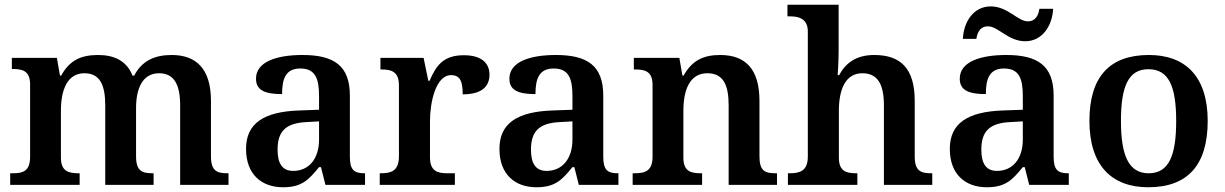

<svg xmlns="http://www.w3.org/2000/svg" viewBox="-20 -780 5166 810"><path d="M23 0H316V-49H312C268 -49 237 -58 237 -115V-313C237 -397 262 -471 336 -471C402 -471 424 -421 424 -335V0H628V-49H625C580 -49 554 -58 554 -120V-325C554 -404 580 -471 651 -471C716 -471 740 -421 740 -335V0H944V-49H941C896 -49 870 -58 870 -120V-354C870 -490 808 -548 704 -548C633 -548 579 -524 546 -461H539C515 -523 462 -548 394 -548C319 -548 273 -524 238 -461H233L220 -536H30V-489H33C77 -489 107 -480 107 -423V-119C107 -58 78 -49 33 -49H23Z M1174 10C1253 10 1282 -21 1326 -75H1334L1353 0H1520V-49H1517C1472 -49 1456 -65 1456 -120V-377C1456 -503 1389 -548 1256 -548C1148 -548 1060 -520 1060 -448C1060 -400 1096 -383 1170 -383C1170 -449 1186 -491 1247 -491C1312 -491 1326 -446 1326 -374V-317L1243 -314C1092 -309 1018 -259 1018 -152C1018 -42 1086 10 1174 10ZM1217 -59C1172 -59 1151 -89 1151 -148C1151 -222 1181 -261 1274 -265L1326 -268V-191C1326 -110 1283 -59 1217 -59Z M1582 0H1899V-49H1868C1827 -49 1794 -57 1794 -116V-270C1794 -347 1818 -463 1883 -463C1921 -463 1932 -437 1932 -382C2007 -382 2045 -411 2045 -465C2045 -514 2011 -547 1937 -547C1852 -547 1821 -506 1792 -439H1787L1767 -536H1585V-487H1588C1632 -487 1663 -478 1663 -419V-121C1663 -58 1630 -49 1585 -49H1582Z M2243 10C2322 10 2351 -21 2395 -75H2403L2422 0H2589V-49H2586C2541 -49 2525 -65 2525 -120V-377C2525 -503 2458 -548 2325 -548C2217 -548 2129 -520 2129 -448C2129 -400 2165 -383 2239 -383C2239 -449 2255 -491 2316 -491C2381 -491 2395 -446 2395 -374V-317L2312 -314C2161 -309 2087 -259 2087 -152C2087 -42 2155 10 2243 10ZM2286 -59C2241 -59 2220 -89 2220 -148C2220 -222 2250 -261 2343 -265L2395 -268V-191C2395 -110 2352 -59 2286 -59Z M2649 0H2942V-49H2937C2893 -49 2863 -58 2863 -115V-313C2863 -397 2888 -471 2964 -471C3032 -471 3054 -421 3054 -335V0H3258V-49H3253C3208 -49 3184 -58 3184 -120V-354C3184 -490 3124 -548 3018 -548C2946 -548 2899 -524 2864 -461H2859L2846 -536H2654V-487H2659C2703 -487 2733 -478 2733 -421V-119C2733 -58 2701 -49 2656 -49H2649Z M3304 0H3597V-49H3593C3549 -49 3519 -58 3519 -115V-313C3519 -401 3546 -471 3618 -471C3685 -471 3709 -421 3709 -335V0H3913V-49H3910C3865 -49 3839 -58 3839 -120V-354C3839 -490 3781 -548 3668 -548C3593 -548 3548 -515 3520 -463H3514C3515 -476 3518 -527 3518 -570V-760H3302V-711H3313C3347 -711 3388 -703 3388 -647V-119C3388 -58 3353 -49 3311 -49H3304Z M4305 -606C4376 -606 4419 -669 4423 -743H4365C4361 -716 4349 -690 4316 -690C4274 -690 4231 -753 4160 -753C4088 -753 4046 -690 4042 -616H4099C4103 -643 4115 -669 4148 -669C4191 -669 4233 -606 4305 -606ZM4143 10C4222 10 4251 -21 4295 -75H4303L4322 0H4489V-49H4486C4441 -49 4425 -65 4425 -120V-377C4425 -503 4358 -548 4225 -548C4117 -548 4029 -520 4029 -448C4029 -400 4065 -383 4139 -383C4139 -449 4155 -491 4216 -491C4281 -491 4295 -446 4295 -374V-317L4212 -314C4061 -309 3987 -259 3987 -152C3987 -42 4055 10 4143 10ZM4186 -59C4141 -59 4120 -89 4120 -148C4120 -222 4150 -261 4243 -265L4295 -268V-191C4295 -110 4252 -59 4186 -59Z M4824 10C4989 10 5075 -82 5075 -270C5075 -457 4981 -548 4827 -548C4662 -548 4576 -457 4576 -270C4576 -82 4670 10 4824 10ZM4826 -49C4741 -49 4709 -125 4709 -270C4709 -415 4740 -488 4825 -488C4911 -488 4942 -415 4942 -270C4942 -125 4912 -49 4826 -49Z"/></svg>

Font: Noto Serif Gurmukhi SemiBold
Style: Regular
Weight: 600
Designer: Vaibhav Singh and the Monotype Design Team
Foundry: Monotype Imaging Inc.
Version: Version 2.004